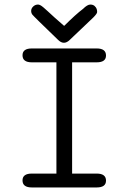

<svg xmlns="http://www.w3.org/2000/svg" viewBox="-20 -824 565 844"><path d="M117 -776Q117 -787 126 -795.5Q135 -804 147 -804Q151 -804 156.5 -801.5Q162 -799 171.5 -791Q181 -783 190.5 -774Q200 -765 220.5 -746.5Q241 -728 261 -711H263Q313 -761 345 -785Q364 -804 377 -804Q383 -804 389 -802Q395 -800 401 -792Q407 -784 407 -771Q407 -764 390 -747Q373 -730 287 -649Q274 -636 261 -636Q248 -636 235 -649Q128 -752 122 -760Q117 -767 117 -776ZM79 -31Q79 -61 120 -61H228V-550H120Q79 -550 79 -581Q79 -611 120 -611H405Q446 -611 446 -580Q446 -550 405 -550H297V-61H405Q446 -61 446 -30Q446 0 405 0H120Q79 0 79 -31Z"/></svg>

Font: CMU Typewriter Text
Style: Regular
Weight: 500
Monospace: yes
Version: Version 0.7.0